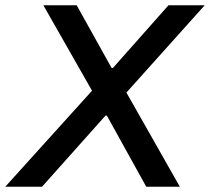

<svg xmlns="http://www.w3.org/2000/svg" viewBox="-54 -706 794 726"><path d="M-34 0 294 -363 110 -686H236L368 -449H373L583 -686H720L424 -356L626 0H499L350 -269H345L105 0Z"/></svg>

Font: Archivo SemiBold Medium
Style: Italic
Weight: 500
Italic angle: -10°
Version: Version 2.001